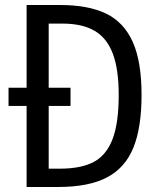

<svg xmlns="http://www.w3.org/2000/svg" viewBox="-20 -745 640 765"><path d="M86 -323H14V-395.5H86V-725H220Q332.5 -725 403.2 -690.5Q474 -656 509 -577.8Q544 -499.5 544 -367Q544 -236 511.2 -156Q478.5 -76 406 -38Q333.5 0 212 0H86ZM453 -367Q453 -469 429.5 -531.2Q406 -593.5 357 -622.2Q308 -651 229 -651H174V-395.5H261V-323H174V-73H219Q302.5 -73 353 -99.5Q403.5 -126 428.2 -190Q453 -254 453 -367Z"/></svg>

Font: JuliaMono
Style: Regular
Weight: 400
Monospace: yes
Designer: cormullion
Foundry: corm
Version: Version 0.055; ttfautohint (v1.8.4)